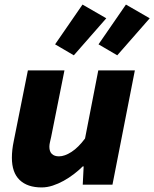

<svg xmlns="http://www.w3.org/2000/svg" viewBox="-20 -808 675 840"><path d="M162 12Q100 12 66 -20.5Q32 -53 32 -118Q32 -152 40 -190L102 -500H262L204 -210Q201 -196 198.5 -185.5Q196 -175 196 -166Q196 -145 207 -134.5Q218 -124 238 -124Q263 -124 293 -143.5Q323 -163 352 -202L410 -500H570L472 0H342L346 -80H342Q325 -63 303.5 -46.5Q282 -30 258.5 -17Q235 -4 210.5 4Q186 12 162 12ZM303 -566 221 -614 341 -788 445 -728ZM493 -566 411 -614 531 -788 635 -728Z"/></svg>

Font: Source Code Pro Black
Style: Italic
Weight: 900
Italic angle: -11°
Monospace: yes
Designer: Paul D. Hunt, Teo Tuominen
Foundry: Adobe Systems Incorporated
Version: Version 1.050;PS 1.000;hotconv 16.6.51;makeotf.lib2.5.65220